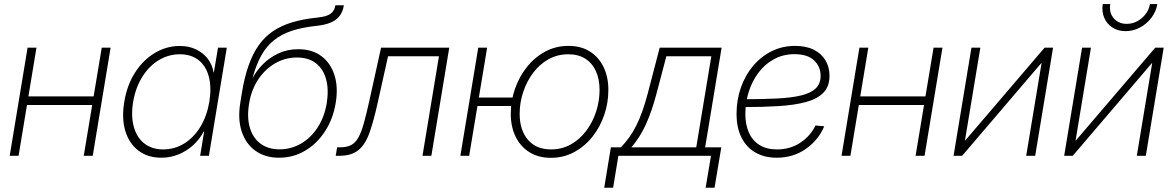

<svg xmlns="http://www.w3.org/2000/svg" viewBox="-20 -753 5671 928"><path d="M446.3 -287.1 439 -245.6H98.6L105.5 -287.1ZM156.2 -522.5 69.8 0H26.9L113.3 -522.5ZM514.6 -522.5 428.2 0H384.8L471.7 -522.5Z M759.8 9.3Q694.3 9.3 649.4 -24.7Q604.5 -58.6 585.9 -119.4Q567.4 -180.2 580.6 -260.7Q593.8 -341.3 632.6 -402.1Q671.4 -462.9 727.8 -496.8Q784.2 -530.8 849.1 -530.8Q893.6 -530.8 928.2 -513.9Q962.9 -497.1 984.6 -468.5Q1006.3 -439.9 1012.2 -402.8H1013.7L1033.7 -522.5H1076.2L989.7 0H947.3L966.8 -117.7H964.8Q945.8 -81.1 914.6 -52.2Q883.3 -23.4 843.8 -7.1Q804.2 9.3 759.8 9.3ZM768.6 -30.8Q824.2 -30.8 870.6 -59.6Q917 -88.4 948.5 -140.1Q980 -191.9 991.7 -260.7Q1002.9 -330.1 989.5 -381.8Q976.1 -433.6 940.2 -462.2Q904.3 -490.7 848.6 -490.7Q794.9 -490.7 748 -462.6Q701.2 -434.6 668.5 -382.8Q635.7 -331.1 623.5 -260.7Q612.3 -190.9 627 -139.2Q641.6 -87.4 678.2 -59.1Q714.8 -30.8 768.6 -30.8Z M1329.1 9.3Q1261.2 9.3 1214.6 -24.2Q1168 -57.6 1148.2 -117.7Q1128.4 -177.7 1141.6 -257.3L1148.9 -302.7Q1161.1 -378.4 1181.2 -435.5Q1201.2 -492.7 1230.2 -533.9Q1259.3 -575.2 1299.6 -602.3Q1339.8 -629.4 1392.8 -645.3Q1445.8 -661.1 1513.7 -668Q1542.5 -670.9 1560.5 -677.7Q1578.6 -684.6 1588.4 -696.8Q1598.1 -709 1601.1 -727.5H1642.1Q1637.2 -697.3 1622.1 -676.8Q1606.9 -656.2 1579.1 -644.3Q1551.3 -632.3 1508.3 -627.9Q1439.9 -620.6 1389.4 -603.8Q1338.9 -586.9 1303 -557.6Q1267.1 -528.3 1242.4 -483.9Q1217.8 -439.5 1201.2 -377.4H1202.1Q1219.2 -410.6 1250.2 -442.1Q1281.2 -473.6 1324.5 -494.4Q1367.7 -515.1 1421.9 -515.1Q1488.8 -515.1 1533.4 -481.7Q1578.1 -448.2 1596.7 -389.6Q1615.2 -331.1 1602.5 -254.9Q1589.8 -178.2 1551 -118.4Q1512.2 -58.6 1454.8 -24.7Q1397.5 9.3 1329.1 9.3ZM1331.1 -31.2Q1386.7 -31.2 1434.6 -58.8Q1482.4 -86.4 1515.1 -136.7Q1547.9 -187 1559.1 -253.4Q1569.8 -319.8 1556.2 -369.9Q1542.5 -419.9 1506.6 -447.5Q1470.7 -475.1 1415 -475.1Q1359.4 -475.1 1310.5 -447.3Q1261.7 -419.4 1228.3 -369.4Q1194.8 -319.3 1184.1 -252.9Q1172.9 -187 1187.3 -137Q1201.7 -86.9 1238.5 -59.1Q1275.4 -31.2 1331.1 -31.2Z M1602.5 0 1609.4 -41H1623.5Q1655.8 -41 1676.5 -51.5Q1697.3 -62 1711.9 -87.9Q1726.6 -113.8 1739 -158.7Q1751.5 -203.6 1766.6 -272.5L1821.8 -522.5H2151.4L2064.9 0H2022L2101.6 -481H1855.5L1806.6 -261.2Q1786.6 -170.4 1766.4 -112.8Q1746.1 -55.2 1712.6 -27.6Q1679.2 0 1619.6 0Z M2205.1 0 2291.5 -522.5H2334.5L2247.6 0ZM2275.9 -240.7 2282.7 -281.7H2478.5L2472.2 -240.7ZM2642.1 9.8Q2582.5 9.8 2539.1 -17.3Q2495.6 -44.4 2472.2 -92.3Q2448.7 -140.1 2448.7 -203.6Q2448.7 -265.1 2469 -323.5Q2489.3 -381.8 2526.4 -428.7Q2563.5 -475.6 2614.7 -503.4Q2666 -531.2 2728 -531.2Q2787.6 -531.2 2830.6 -504.4Q2873.5 -477.5 2897 -429.4Q2920.4 -381.3 2920.4 -317.9Q2920.4 -255.9 2900.4 -197.3Q2880.4 -138.7 2843.3 -92Q2806.2 -45.4 2755.1 -17.8Q2704.1 9.8 2642.1 9.8ZM2643.1 -30.8Q2696.3 -30.8 2739.5 -55.2Q2782.7 -79.6 2813.7 -121.1Q2844.7 -162.6 2861.3 -213.9Q2877.9 -265.1 2877.9 -317.9Q2877.9 -370.6 2860.1 -409.4Q2842.3 -448.2 2808.6 -469.5Q2774.9 -490.7 2727.1 -490.7Q2674.3 -490.7 2631.1 -466.6Q2587.9 -442.4 2556.9 -401.1Q2525.9 -359.9 2508.8 -308.3Q2491.7 -256.8 2491.7 -203.1Q2491.7 -124.5 2531.5 -77.6Q2571.3 -30.8 2643.1 -30.8Z M2900.4 154.3 2932.6 -41H2981Q3002.9 -63.5 3021.2 -89.1Q3039.6 -114.7 3055.2 -145.8Q3070.8 -176.8 3084.5 -215.1Q3098.1 -253.4 3110.8 -301.3L3168.5 -522.5H3467.8L3388.2 -41H3466.3L3433.6 154.3H3390.6L3416.5 0H2968.8L2943.4 154.3ZM3031.7 -41H3345.2L3418 -481H3200.7L3153.3 -301.3Q3130.9 -216.3 3102.5 -153.3Q3074.2 -90.3 3031.7 -41Z M3733.9 9.3Q3675.3 9.3 3631.6 -15.6Q3587.9 -40.5 3564 -87.9Q3540 -135.3 3540 -202.6Q3540 -270 3560.8 -329.3Q3581.5 -388.7 3619.6 -434.1Q3657.7 -479.5 3709.5 -505.4Q3761.2 -531.2 3823.2 -531.2Q3876.5 -531.2 3913.6 -512.5Q3950.7 -493.7 3970 -460.9Q3989.3 -428.2 3989.3 -386.7Q3989.3 -335.4 3960 -305.2Q3930.7 -274.9 3876 -260Q3821.3 -245.1 3744.1 -240.2Q3667 -235.4 3570.8 -235.4L3574.7 -273.4Q3665.5 -273.4 3734.9 -276.9Q3804.2 -280.3 3851.3 -291.5Q3898.4 -302.7 3922.4 -325.4Q3946.3 -348.1 3946.3 -386.2Q3946.3 -431.2 3914.6 -461.2Q3882.8 -491.2 3820.3 -491.2Q3765.1 -491.2 3720.9 -467Q3676.8 -442.9 3646 -401.9Q3615.2 -360.8 3598.9 -309.1Q3582.5 -257.3 3582.5 -201.7Q3582.5 -151.4 3599.4 -112.8Q3616.2 -74.2 3650.4 -52.5Q3684.6 -30.8 3735.8 -30.8Q3798.8 -30.8 3847.9 -63Q3897 -95.2 3921.4 -146.5L3963.9 -142.6Q3936 -76.2 3875 -33.4Q3814 9.3 3733.9 9.3Z M4466.8 -287.1 4459.5 -245.6H4119.1L4126 -287.1ZM4176.8 -522.5 4090.3 0H4047.4L4133.8 -522.5ZM4535.2 -522.5 4448.7 0H4405.3L4492.2 -522.5Z M4983.4 0H4939.9L5014.2 -447.8H5012.7L4630.4 0H4588.9L4675.3 -522.5H4718.3L4644 -74.2H4645.5L5028.8 -522.5H5069.8Z M5518.1 0H5474.6L5548.8 -447.8H5547.4L5165 0H5123.5L5210 -522.5H5252.9L5178.7 -74.2H5180.2L5563.5 -522.5H5604.5ZM5420.4 -602.5Q5383.3 -602.5 5356.4 -620.1Q5329.6 -637.7 5316.9 -667.5Q5304.2 -697.3 5310.1 -733.4H5346.2Q5339.4 -692.9 5362.5 -665.3Q5385.7 -637.7 5426.3 -637.7Q5453.1 -637.7 5476.8 -650.4Q5500.5 -663.1 5517.1 -684.8Q5533.7 -706.5 5538.1 -733.4H5573.7Q5567.9 -697.3 5545.4 -667.5Q5522.9 -637.7 5490.2 -620.1Q5457.5 -602.5 5420.4 -602.5Z"/></svg>

Font: Inter 28pt ExtraLight
Style: Italic
Weight: 250
Italic angle: -9.3988°
Designer: Rasmus Andersson
Foundry: rsms
Version: Version 4.001;git-66647c0bb